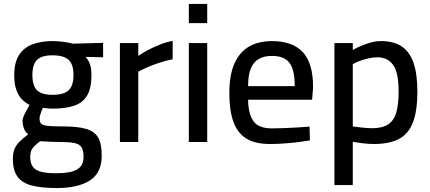

<svg xmlns="http://www.w3.org/2000/svg" viewBox="-20 -719 2178 972"><path d="M268 233Q189 233 140 220Q91 207 68 174.5Q45 142 45 85Q45 56 53.5 35.5Q62 15 79.5 -2.5Q97 -20 123 -39Q109 -49 101.5 -68Q94 -87 94 -110Q94 -117 100 -131Q106 -145 114.5 -160Q123 -175 130 -188Q109 -198 91.5 -215.5Q74 -233 63 -263Q52 -293 52 -339Q52 -401 75.5 -439Q99 -477 143 -494Q187 -511 245 -511Q272 -511 302 -507Q332 -503 349 -498L502 -502V-429L413 -431Q426 -418 434.5 -396Q443 -374 443 -339Q443 -273 421 -235.5Q399 -198 354.5 -183.5Q310 -169 243 -169Q236 -169 220.5 -170.5Q205 -172 197 -173Q191 -160 185.5 -143.5Q180 -127 180 -120Q180 -107 184 -99Q188 -91 199.5 -86.5Q211 -82 235 -80.5Q259 -79 301 -79Q373 -79 416 -66.5Q459 -54 477 -22.5Q495 9 495 69Q495 156 435 194.5Q375 233 268 233ZM267 158Q337 158 370 139Q403 120 403 76Q403 42 392.5 26Q382 10 356 5Q330 0 287 0Q278 0 262.5 -0.5Q247 -1 230.5 -1.5Q214 -2 201 -3Q188 -4 183 -4Q165 10 153.5 21.5Q142 33 137.5 45.5Q133 58 133 75Q133 105 145 123.5Q157 142 186 150Q215 158 267 158ZM245 -239Q303 -239 327.5 -262Q352 -285 352 -339Q352 -393 327.5 -416Q303 -439 245 -439Q191 -439 167.5 -416Q144 -393 144 -339Q144 -285 167.5 -262Q191 -239 245 -239Z M587 0V-501H680V-436Q698 -449 726 -464Q754 -479 787.5 -492.5Q821 -506 854 -512V-419Q822 -413 788.5 -402Q755 -391 726.5 -378.5Q698 -366 680 -356V0Z M936 0V-501H1029V0ZM936 -602V-699H1029V-602Z M1347 10Q1270 10 1225.5 -18.5Q1181 -47 1161 -104Q1141 -161 1141 -247Q1141 -341 1167.5 -399Q1194 -457 1242 -484Q1290 -511 1357 -511Q1460 -511 1512.5 -455.5Q1565 -400 1565 -277L1560 -214H1236Q1237 -142 1263 -105.5Q1289 -69 1357 -69Q1386 -69 1420.5 -70.5Q1455 -72 1489 -74Q1523 -76 1547 -78L1549 -8Q1524 -4 1489 0.5Q1454 5 1416.5 7.5Q1379 10 1347 10ZM1236 -283H1472Q1472 -368 1444.5 -402Q1417 -436 1357 -436Q1318 -436 1291 -421Q1264 -406 1250 -372.5Q1236 -339 1236 -283Z M1673 218V-501H1766V-466Q1781 -475 1805 -485.5Q1829 -496 1856 -503.5Q1883 -511 1908 -511Q1973 -511 2013.5 -484Q2054 -457 2073.5 -400.5Q2093 -344 2093 -255Q2093 -158 2070.5 -99.5Q2048 -41 1999.5 -15.5Q1951 10 1874 10Q1844 10 1813.5 6Q1783 2 1766 -1V218ZM1865 -70Q1915 -70 1944.5 -89Q1974 -108 1986 -149Q1998 -190 1998 -256Q1998 -352 1970 -390.5Q1942 -429 1891 -429Q1869 -429 1845.5 -423.5Q1822 -418 1801 -410.5Q1780 -403 1766 -394V-79Q1781 -77 1809.5 -73.5Q1838 -70 1865 -70Z"/></svg>

Font: Cairo Play SemiBold
Style: Regular
Weight: 600
Designer: Mohamed Gaber, Accademia di Belle Arti di Urbino
Foundry: Kief Type Foundry, Accademia di Belle Arti di Urbino
Version: Version 3.130;gftools[0.9.24]